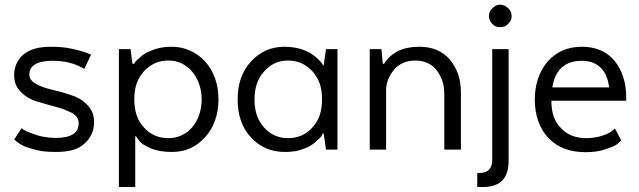

<svg xmlns="http://www.w3.org/2000/svg" viewBox="-20 -625 2671 802"><path d="M39.1 -42Q43 -39.1 55.7 -29.3Q63.5 -22.5 78.1 -15.6Q92.8 -8.8 115.2 -2.9Q135.7 3.9 160.2 6.8Q183.6 9.8 210.9 9.8Q252 9.8 283.2 2Q313.5 -6.8 333 -25.4Q352.5 -42 362.3 -64.5Q373 -86.9 373 -114.3Q373 -136.7 366.2 -154.3Q358.4 -172.9 344.7 -186.5Q331.1 -201.2 313.5 -211.9Q296.9 -221.7 277.3 -227.5Q257.8 -234.4 237.3 -240.2Q217.8 -245.1 198.2 -250Q178.7 -254.9 161.1 -260.7Q144.5 -266.6 130.9 -274.4Q117.2 -281.2 110.4 -291Q102.5 -300.8 102.5 -313.5Q102.5 -341.8 127 -356.4Q151.4 -371.1 200.2 -371.1Q240.2 -371.1 272.5 -362.3Q305.7 -353.5 332 -336.9Q341.8 -356.4 360.4 -396.5Q355.5 -398.4 341.8 -404.3Q333 -408.2 318.4 -412.1Q302.7 -416 282.2 -420.9Q260.7 -425.8 239.3 -427.7Q216.8 -429.7 194.3 -429.7Q155.3 -429.7 126 -421.9Q97.7 -413.1 78.1 -397.5Q58.6 -380.9 48.8 -358.4Q39.1 -336.9 39.1 -310.5Q39.1 -290 45.9 -272.5Q52.7 -254.9 67.4 -241.2Q80.1 -227.5 97.7 -216.8Q114.3 -207 133.8 -201.2Q153.3 -195.3 173.8 -189.5Q193.4 -183.6 212.9 -178.7Q232.4 -173.8 250 -167Q266.6 -160.2 281.2 -153.3Q294.9 -144.5 301.8 -133.8Q308.6 -124 308.6 -111.3Q308.6 -79.1 285.2 -64.5Q260.7 -48.8 212.9 -48.8Q193.4 -48.8 174.8 -51.8Q155.3 -53.7 136.7 -59.6Q118.2 -66.4 106.4 -70.3Q93.8 -75.2 87.9 -78.1Q82 -81.1 77.1 -84Q73.2 -86.9 70.3 -89.8Q59.6 -74.2 39.1 -42Z M547.9 -55.7Q550.8 -51.8 559.6 -40Q565.4 -31.2 577.1 -22.5Q589.8 -14.6 608.4 -5.9Q627 2 649.4 5.9Q671.9 9.8 698.2 9.8Q738.3 9.8 773.4 -4.9Q807.6 -20.5 835.9 -50.8Q864.3 -82 877.9 -121.1Q892.6 -161.1 892.6 -210Q892.6 -258.8 877.9 -298.8Q864.3 -337.9 835.9 -369.1Q807.6 -399.4 772.5 -414.1Q738.3 -429.7 696.3 -429.7Q679.7 -429.7 665 -427.7Q649.4 -425.8 635.7 -421.9Q622.1 -418 610.4 -413.1Q599.6 -408.2 590.8 -404.3Q583 -399.4 575.2 -394.5Q568.4 -388.7 562.5 -382.8Q555.7 -377 550.8 -373Q546.9 -368.2 544.9 -366.2Q543.9 -363.3 542 -361.3Q541 -359.4 540 -358.4Q538.1 -358.4 533.2 -358.4Q531.2 -373 525.4 -419.9Q512.7 -419.9 476.6 -419.9Q476.6 -383.8 476.6 -275.4Q476.6 -168 476.6 156.2Q493.2 156.2 544.9 156.2Q544.9 102.5 544.9 -55.7Q545.9 -55.7 547.9 -55.7ZM541 -210Q541 -247.1 550.8 -276.4Q561.5 -305.7 582 -328.1Q602.5 -349.6 627.9 -361.3Q653.3 -372.1 683.6 -372.1Q712.9 -372.1 738.3 -360.4Q762.7 -348.6 782.2 -326.2Q801.8 -303.7 811.5 -274.4Q822.3 -245.1 822.3 -210Q822.3 -173.8 811.5 -144.5Q801.8 -115.2 782.2 -92.8Q762.7 -70.3 738.3 -59.6Q712.9 -47.9 683.6 -47.9Q653.3 -47.9 627.9 -58.6Q602.5 -69.3 582 -91.8Q561.5 -113.3 550.8 -143.6Q541 -172.9 541 -210Z M1329.1 -352.5Q1327.1 -355.5 1324.2 -361.3Q1321.3 -365.2 1317.4 -369.1Q1312.5 -374 1306.6 -379.9Q1300.8 -385.7 1293 -391.6Q1285.2 -397.5 1276.4 -403.3Q1267.6 -408.2 1255.9 -413.1Q1245.1 -418 1230.5 -421.9Q1215.8 -425.8 1200.2 -427.7Q1184.6 -429.7 1168 -429.7Q1126 -429.7 1090.8 -414.1Q1056.6 -398.4 1028.3 -368.2Q1000 -336.9 986.3 -297.9Q972.7 -257.8 972.7 -210Q972.7 -160.2 986.3 -121.1Q1000 -81.1 1028.3 -50.8Q1056.6 -20.5 1092.8 -4.9Q1127.9 9.8 1170.9 9.8Q1187.5 9.8 1202.1 7.8Q1217.8 6.8 1232.4 2Q1247.1 -2.9 1257.8 -6.8Q1269.5 -11.7 1277.3 -16.6Q1285.2 -21.5 1293 -27.3Q1299.8 -33.2 1306.6 -40Q1313.5 -45.9 1317.4 -50.8Q1322.3 -54.7 1323.2 -57.6Q1325.2 -60.5 1326.2 -63.5Q1327.1 -65.4 1329.1 -67.4Q1330.1 -67.4 1332 -67.4Q1334 -49.8 1341.8 0Q1353.5 0 1389.6 0Q1389.6 -105.5 1389.6 -419.9Q1377.9 -419.9 1341.8 -419.9Q1338.9 -403.3 1332 -352.5Q1331.1 -352.5 1329.1 -352.5ZM1325.2 -210Q1325.2 -172.9 1315.4 -143.6Q1304.7 -113.3 1284.2 -91.8Q1263.7 -69.3 1238.3 -58.6Q1212.9 -47.9 1182.6 -47.9Q1152.3 -47.9 1127 -59.6Q1102.5 -70.3 1083 -92.8Q1062.5 -115.2 1052.7 -144.5Q1043 -173.8 1043 -210Q1043 -245.1 1052.7 -274.4Q1062.5 -303.7 1083 -326.2Q1102.5 -348.6 1127 -360.4Q1152.3 -372.1 1182.6 -372.1Q1212.9 -372.1 1238.3 -361.3Q1263.7 -349.6 1284.2 -328.1Q1304.7 -305.7 1315.4 -276.4Q1325.2 -247.1 1325.2 -210Z M1524.4 0Q1541 0 1592.8 0Q1592.8 -63.5 1592.8 -252Q1593.8 -273.4 1601.6 -293.9Q1610.4 -314.5 1626 -334Q1641.6 -352.5 1664.1 -362.3Q1686.5 -372.1 1715.8 -372.1Q1744.1 -372.1 1766.6 -361.3Q1788.1 -351.6 1803.7 -332Q1819.3 -311.5 1828.1 -286.1Q1835.9 -260.7 1835.9 -228.5Q1835.9 -152.3 1835.9 0Q1853.5 0 1905.3 0Q1905.3 -59.6 1905.3 -237.3Q1905.3 -280.3 1893.6 -315.4Q1880.9 -349.6 1858.4 -377Q1835 -403.3 1802.7 -417Q1771.5 -429.7 1731.4 -429.7Q1679.7 -429.7 1643.6 -412.1Q1606.4 -393.6 1584 -358.4Q1582 -358.4 1579.1 -358.4Q1577.1 -373 1573.2 -419.9Q1560.5 -419.9 1524.4 -419.9Q1524.4 -407.2 1524.4 -367.2Q1524.4 -275.4 1524.4 0Z M1973.6 156.2Q1979.5 156.2 1997.1 156.2Q2050.8 156.2 2078.1 128.9Q2104.5 101.6 2104.5 45.9Q2104.5 -109.4 2104.5 -419.9Q2087.9 -419.9 2036.1 -419.9Q2036.1 -304.7 2036.1 43Q2036.1 70.3 2022.5 84Q2008.8 97.7 1981.4 97.7Q1979.5 97.7 1973.6 97.7Q1973.6 99.6 1973.6 105.5Q1973.6 118.2 1973.6 156.2ZM2069.3 -511.7Q2079.1 -511.7 2087.9 -514.6Q2095.7 -518.6 2102.5 -525.4Q2109.4 -532.2 2113.3 -540Q2117.2 -547.9 2117.2 -557.6Q2117.2 -567.4 2113.3 -576.2Q2109.4 -584 2102.5 -590.8Q2095.7 -597.7 2086.9 -601.6Q2079.1 -605.5 2069.3 -605.5Q2059.6 -605.5 2051.8 -601.6Q2043.9 -597.7 2037.1 -590.8Q2029.3 -584 2026.4 -576.2Q2022.5 -567.4 2022.5 -557.6Q2022.5 -547.9 2026.4 -540Q2029.3 -532.2 2036.1 -525.4Q2043 -518.6 2050.8 -514.6Q2059.6 -511.7 2069.3 -511.7Z M2548.8 -87.9Q2545.9 -85.9 2536.1 -78.1Q2530.3 -72.3 2519.5 -67.4Q2508.8 -62.5 2494.1 -57.6Q2478.5 -52.7 2462.9 -50.8Q2446.3 -47.9 2429.7 -47.9Q2397.5 -47.9 2371.1 -57.6Q2344.7 -67.4 2325.2 -87.9Q2303.7 -108.4 2293 -137.7Q2283.2 -166 2283.2 -204.1Q2386.7 -204.1 2595.7 -204.1Q2595.7 -208 2595.7 -220.7Q2595.7 -265.6 2583 -303.7Q2571.3 -340.8 2546.9 -371.1Q2522.5 -400.4 2488.3 -415Q2454.1 -429.7 2411.1 -429.7Q2366.2 -429.7 2330.1 -414.1Q2294.9 -398.4 2267.6 -368.2Q2241.2 -336.9 2227.5 -296.9Q2213.9 -256.8 2213.9 -209Q2213.9 -159.2 2228.5 -119.1Q2242.2 -79.1 2270.5 -48.8Q2299.8 -18.6 2337.9 -3.9Q2377 10.7 2425.8 10.7Q2449.2 10.7 2469.7 7.8Q2491.2 4.9 2510.7 -2Q2530.3 -8.8 2542 -13.7Q2554.7 -19.5 2559.6 -24.4Q2564.5 -28.3 2568.4 -32.2Q2572.3 -35.2 2575.2 -38.1Q2566.4 -54.7 2548.8 -87.9ZM2410.2 -371.1Q2459 -371.1 2488.3 -342.8Q2517.6 -315.4 2524.4 -259.8Q2445.3 -259.8 2287.1 -259.8Q2295.9 -315.4 2326.2 -342.8Q2357.4 -371.1 2410.2 -371.1Z"/></svg>

Font: TextaAlt
Style: Regular
Weight: 400
Designer: Daniel Hernandez & Miguel Hernandez
Version: Version 1.005;com.myfonts.easy.latinotype.texta.alt-regular.